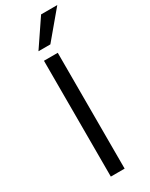

<svg xmlns="http://www.w3.org/2000/svg" viewBox="-244 -1003 819 1048"><g transform="rotate(-30 165.0 -478.5)"><path d="M190 -790H115L228 -957H330ZM115 0V-730H202V0Z"/></g></svg>

Font: Mplus 1p
Style: Regular
Weight: 400
Version: Version 1.061